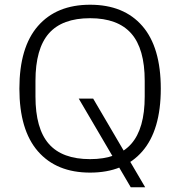

<svg xmlns="http://www.w3.org/2000/svg" viewBox="-20 -720 762 812"><path d="M361 10Q219 10 140.5 -80Q62 -170 62 -345Q62 -520 140.5 -610Q219 -700 361 -700Q504 -700 582 -610Q660 -520 660 -345Q660 -170 582 -80Q504 10 361 10ZM361 -47Q478 -47 535 -111.5Q592 -176 592 -312V-378Q592 -514 535 -578.5Q478 -643 361 -643Q243 -643 186.5 -578.5Q130 -514 130 -378V-312Q130 -176 186.5 -111.5Q243 -47 361 -47ZM533 72 313 -303H374L594 72Z"/></svg>

Font: Mozilla Text ExtraLight
Style: Regular
Weight: 200
Designer: Studio DRAMA
Foundry: Studio DRAMA
Version: Version 1.000